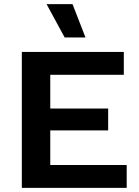

<svg xmlns="http://www.w3.org/2000/svg" viewBox="-20 -912 673 932"><path d="M332 -892 395 -730H294L206 -892ZM86 0V-660H581V-549H224V-385H505V-279H224V-111H595V0Z"/></svg>

Font: Elaine Sans SemiBold
Style: Regular
Weight: 600
Designer: Wei Huang
Foundry: Wei Huang
Version: Version 2.001;December 24, 2019;FontCreator 12.0.0.2547 64-b